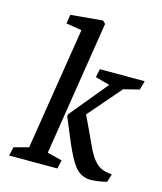

<svg xmlns="http://www.w3.org/2000/svg" viewBox="-113 -832 785 928"><g transform="rotate(15 279.0 -368.0)"><path d="M239.3 -256.8 241.2 -266.6 396.5 -455.1 324.2 -474.6 333 -516.6H557.6L544.9 -471.7L466.8 -452.1L325.2 -288.1L354.5 -226.6Q358.4 -217.3 369.1 -195.3Q382.3 -165.5 394.5 -140.6Q403.3 -121.6 418.5 -97.2Q427.7 -82.5 445.3 -66.4Q458 -54.7 479 -47.9Q487.3 -44.4 500 -43L520.5 -40L507.8 0Q496.6 3.4 470.5 7.6Q444.3 11.7 428.7 11.7Q389.6 11.7 360.8 -13.7Q336.4 -35.2 306.2 -99.6Q293.9 -125 275.4 -169.9ZM100.6 -63.5 198.2 -675.8 120.1 -688.5 127 -733.4 287.1 -748 300.8 -734.4 194.3 -61.5 268.6 -43 258.8 0H17.6L27.3 -43.9Z"/></g></svg>

Font: Neuton
Style: Italic
Weight: 400
Italic angle: -9°
Designer: Brian M Zick
Version: Version 1.32